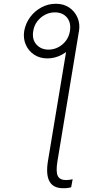

<svg xmlns="http://www.w3.org/2000/svg" viewBox="-20 -780 518 1004"><path d="M339.8 -594.2 393.1 -618.7 280.3 63.5Q271.5 117.7 282 139.6Q292.5 161.6 325.2 161.6Q333.5 161.6 342.8 160.4Q352.1 159.2 359.9 157.2L352.1 199.2Q343.8 201.7 332.3 203.1Q320.8 204.6 310.5 204.1Q259.3 204.6 239.3 169.4Q219.2 134.3 230.5 63.5ZM106.4 -617.2Q113.8 -658.2 137.7 -690.4Q161.6 -722.7 196.8 -741.5Q231.9 -760.3 272.5 -760.3Q312.5 -760.3 341.6 -740.7Q370.6 -721.2 385 -688.7Q399.4 -656.2 393.1 -617.2Q386.7 -577.1 362.5 -544.9Q338.4 -512.7 303 -493.7Q267.6 -474.6 227.1 -474.6Q188.5 -474.6 158.9 -493.9Q129.4 -513.2 115 -545.9Q100.6 -578.6 106.4 -617.2ZM233.9 -520.5Q260.7 -520.5 284.7 -533Q308.6 -545.4 325 -567.4Q341.3 -589.4 345.7 -617.7Q352.5 -661.6 330.1 -688.5Q307.6 -715.3 266.1 -715.3Q239.7 -715.3 215.8 -702.9Q191.9 -690.4 175 -668.5Q158.2 -646.5 153.8 -617.7Q146.5 -574.2 170.4 -547.4Q194.3 -520.5 233.9 -520.5Z"/></svg>

Font: Inter ExtraLight
Style: Italic
Weight: 250
Italic angle: -9.3988°
Designer: Rasmus Andersson
Foundry: rsms
Version: Version 4.001;git-66647c0bb